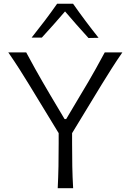

<svg xmlns="http://www.w3.org/2000/svg" viewBox="-20 -988 684 1008"><path d="M283 0Q286 -60 287 -115.2Q288 -170.5 288 -236.5V-289L132 -545Q107 -586 82.2 -624.8Q57.5 -663.5 23.5 -713H117.5Q144.5 -663 164.2 -627.5Q184 -592 202.5 -560Q221 -528 244 -489L319 -363H327.5L400 -485Q424.5 -525.5 443.8 -558.5Q463 -591.5 483.2 -627.5Q503.5 -663.5 530 -713H622.5Q593 -670.5 566.2 -628.2Q539.5 -586 514.5 -545.5L358.5 -289V-236.5Q358.5 -170.5 359.5 -115.2Q360.5 -60 364 0ZM444.5 -788.5Q413 -823 382.2 -858Q351.5 -893 321.5 -928Q262.5 -859 199.5 -790.5H146Q181.5 -835 215 -879.2Q248.5 -923.5 280 -968.5H363.5Q395 -923.5 428.5 -878.8Q462 -834 497.5 -789.5Z"/></svg>

Font: Commissioner Flair Light
Style: Regular
Weight: 300
Designer: Kostas Bartsokas
Foundry: Kostas Bartsokas
Version: Version 1.000; ttfautohint (v1.8.3)